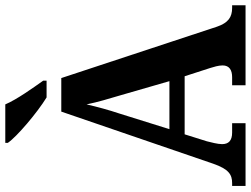

<svg xmlns="http://www.w3.org/2000/svg" viewBox="-134 -838 971 744"><g transform="rotate(-90 352.0 -465.5)"><path d="M347 -771H412V-784C385 -822 339 -886 320 -931H171V-921C195 -886 288 -807 347 -771ZM4 0H247V-52H211C179 -52 166 -66 166 -91C166 -108 173 -134 177 -150L204 -236H429L461 -137C465 -124 471 -105 471 -89C471 -62 452 -52 425 -52H394V0H704V-52H694C658 -52 636 -67 621 -111L422 -714H292L90 -125C69 -65 48 -52 15 -52H4ZM224 -295 284 -487C299 -532 310 -573 320 -616C329 -572 342 -529 356 -482L410 -295Z"/></g></svg>

Font: Noto Serif Georgian SemiCondensed Bold
Style: Regular
Weight: 700
Width: 4
Designer: Monotype Design Team, Akaki Razmadze
Foundry: Google LLC
Version: Version 2.003